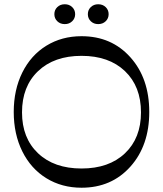

<svg xmlns="http://www.w3.org/2000/svg" viewBox="-20 -879 771 907"><path d="M365.2 7.8Q272 7.8 199 -37.1Q126 -82 85.4 -163.8Q44.9 -245.6 44.9 -350.1Q44.9 -454.6 85.4 -536.4Q126 -618.2 199 -663.1Q272 -708 365.2 -708Q506.8 -708 595.9 -608.4Q685.1 -508.8 685.1 -350.1Q685.1 -191.4 595.9 -91.8Q506.8 7.8 365.2 7.8ZM646 -348.1Q646 -470.7 570.3 -543Q494.6 -615.2 365.2 -615.2Q235.8 -615.2 159.9 -543Q84 -470.7 84 -348.1Q84 -226.6 159.9 -154.8Q235.8 -83 365.2 -83Q494.6 -83 570.3 -154.8Q646 -226.6 646 -348.1ZM286.1 -765.1Q264.6 -765.1 250.7 -778.6Q236.8 -792 236.8 -812Q236.8 -832 250.7 -845.5Q264.6 -858.9 286.1 -858.9Q307.1 -858.9 321 -845.5Q335 -832 335 -812Q335 -792 321 -778.6Q307.1 -765.1 286.1 -765.1ZM443.8 -765.1Q422.9 -765.1 408.9 -778.6Q395 -792 395 -812Q395 -832 408.9 -845.5Q422.9 -858.9 443.8 -858.9Q465.3 -858.9 479.2 -845.5Q493.2 -832 493.2 -812Q493.2 -792 479.2 -778.6Q465.3 -765.1 443.8 -765.1Z"/></svg>

Font: Ribes
Style: Regular
Weight: 400
Designer: Luigi Gorlero
Foundry: Collletttivo
Version: Version 2.100;Glyphs 3.2 (3217)